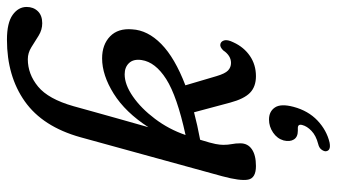

<svg xmlns="http://www.w3.org/2000/svg" viewBox="-233 -533 992 566"><g transform="rotate(-90 263.0 -250.0)"><path d="M421 -57.5Q407 -27 381 -9.2Q355 8.5 321.5 8.5Q290.5 8.5 272.5 -9Q254.5 -26.5 243.5 -67.5L215 -174Q177 -164 134 -156Q124 -124 121.5 -110.5Q119 -97 119 -88Q119 -74 121.2 -62.8Q123.5 -51.5 123.5 -37.5Q123.5 -15.5 106 -3.5Q88.5 8.5 56.5 8.5Q21 8.5 16.5 -14.5Q12 -37.5 26.5 -91L141.5 -509Q172.5 -620 247 -672.8Q321.5 -725.5 429 -725.5Q478.5 -725.5 502 -708.8Q525.5 -692 525.5 -667.5Q525.5 -647.5 513 -634.5Q500.5 -621.5 477.5 -621.5Q458 -621.5 440.8 -632.2Q423.5 -643 406.8 -653.5Q390 -664 371.5 -664Q327.5 -664 290.8 -633.8Q254 -603.5 233 -529.5Q227 -507.5 217 -471.8Q207 -436 195 -393.2Q183 -350.5 171 -308.5Q215 -376.5 269.8 -410.8Q324.5 -445 374 -445Q414.5 -445 438.8 -421.5Q463 -398 459.5 -356.5Q457 -310.5 416.2 -270.5Q375.5 -230.5 294.5 -199.5L321.5 -108Q329 -82.5 338.2 -73.8Q347.5 -65 360.5 -65Q382 -65 397.5 -88Q407.5 -98 415 -96.5Q423.5 -95.5 426.8 -85.5Q430 -75.5 421 -57.5ZM327 -378.5Q296.5 -378.5 261.5 -354.2Q226.5 -330 195.8 -289.2Q165 -248.5 148 -199Q262.5 -224 312.8 -256Q363 -288 369 -328.5Q372.5 -352.5 360.2 -365.5Q348 -378.5 327 -378.5ZM160.5 132Q142 132 134.8 120.2Q127.5 108.5 132 90Q137.5 71 155.2 59Q173 47 193.5 47Q217.5 47 229.2 64.5Q241 82 231 119.5Q219.5 162.5 190.8 189.8Q162 217 126 225.5Q100.5 230.5 100 213Q101 206.5 106 200.5Q111 194.5 121.5 192Q146.5 185.5 160.2 172.2Q174 159 177.5 145Q181 132 168.5 132Z"/></g></svg>

Font: Fraunces 144pt SuperSoft
Style: Italic
Weight: 400
Italic angle: -16°
Version: Version 1.000;[b76b70a41]